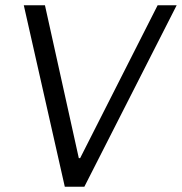

<svg xmlns="http://www.w3.org/2000/svg" viewBox="-20 -706 688 726"><path d="M150 -686 278 -108H283L576 -686H648L299 0H225L70 -686Z"/></svg>

Font: Chivo Light Italic
Style: Regular
Weight: 300
Italic angle: -8.05°
Designer: Hector Gatti
Foundry: Omnibus-Type
Version: Version 1.007